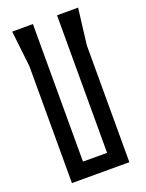

<svg xmlns="http://www.w3.org/2000/svg" viewBox="-159 -941 775 1018"><g transform="rotate(-20 228.0 -431.5)"><path d="M42 -863 65 -660V0H389V-660L414 -863H295V-87H159V-863Z"/></g></svg>

Font: BackOut Medium
Style: Regular
Weight: 500
Designer: Frank Adebiaye
Foundry: Velvetyne Type Foundry
Version: Version 2.000;hotconv 1.0.109;makeotfexe 2.5.65596